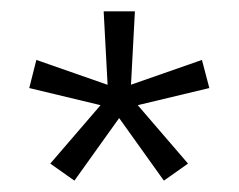

<svg xmlns="http://www.w3.org/2000/svg" viewBox="-20 -659 420 338"><path d="M111 -341 68.5 -371 158 -475 158.5 -473.5 31.5 -504 44 -553.5 170 -509.5 169.5 -508 162.5 -639H217.5L210.5 -508L209.5 -509.5L335.5 -553.5L348.5 -504L221 -473.5L221.5 -475L311 -371L268.5 -341L189.5 -451.5H190Z"/></svg>

Font: Anek Telugu Medium Light
Style: Regular
Weight: 300
Version: Version 1.003